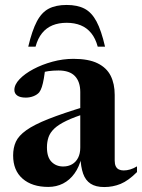

<svg xmlns="http://www.w3.org/2000/svg" viewBox="-20 -743 573 775"><path d="M330 -315 332 -287Q280.5 -271 248.2 -255.5Q216 -240 199 -223.8Q182 -207.5 175.8 -189Q169.5 -170.5 169.5 -148Q169.5 -108.5 188 -89.8Q206.5 -71 235 -71Q255.5 -71 271 -80Q286.5 -89 295.2 -106Q304 -123 304 -147.5V-371.5Q304 -413 282.5 -435.8Q261 -458.5 216 -458.5Q195 -458.5 175 -455.8Q155 -453 141.5 -447.5L163.5 -474.5Q160.5 -447 157 -426.5Q153.5 -406 149 -392.2Q144.5 -378.5 138.5 -370.5Q130.5 -361 115.8 -355Q101 -349 84 -349Q61.5 -349 49.8 -357.2Q38 -365.5 38 -380Q38 -401.5 59 -423.5Q80 -445.5 114.8 -464Q149.5 -482.5 191.8 -494Q234 -505.5 276.5 -505.5Q337.5 -505.5 374 -487.5Q410.5 -469.5 426.8 -437Q443 -404.5 443 -360V-94.5Q443 -81 447.2 -72Q451.5 -63 459.8 -59Q468 -55 479 -55Q492 -55 505.5 -59Q519 -63 533 -71.5V-48.5Q498 -13.5 467 -0.8Q436 12 400.5 12Q366.5 12 345.8 -1.5Q325 -15 315.5 -42.2Q306 -69.5 304.5 -109.5L309 -107.5Q300 -69.5 280.8 -42.8Q261.5 -16 234.5 -2.2Q207.5 11.5 175 11.5Q109.5 11.5 71.2 -21.8Q33 -55 33 -115.5Q33 -146.5 44 -170.8Q55 -195 86 -217.2Q117 -239.5 175.8 -262.8Q234.5 -286 330 -315ZM249 -651Q217 -651 192 -640.8Q167 -630.5 149.8 -609.2Q132.5 -588 123.5 -554.5H94Q109.5 -620 128.8 -656.5Q148 -693 176.8 -708Q205.5 -723 249 -723Q292.5 -723 321.2 -708Q350 -693 369.5 -656.5Q389 -620 404 -554.5H374.5Q365.5 -588 348.2 -609.2Q331 -630.5 306 -640.8Q281 -651 249 -651Z"/></svg>

Font: Newsreader 60pt SemiBold
Style: Regular
Weight: 600
Designer: Hugues Gentile
Foundry: Production Type
Version: Version 1.003